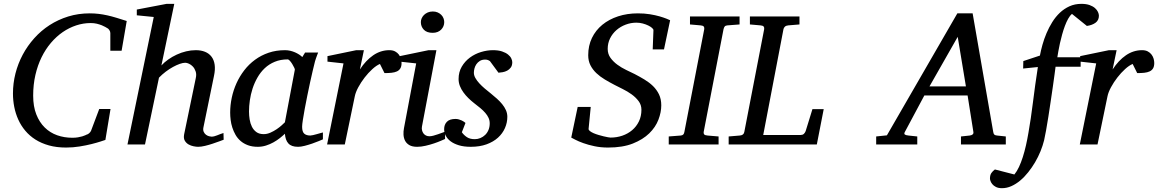

<svg xmlns="http://www.w3.org/2000/svg" viewBox="-20 -757 6068 1006"><path d="M617.2 -491.2H558.1V-584Q558.1 -591.8 552.5 -600.1Q546.9 -608.4 540 -610.8Q538.1 -611.8 531.2 -616Q524.4 -620.1 513.4 -624.5Q502.4 -628.9 487.8 -632.6Q473.1 -636.2 455.1 -636.2Q416.5 -636.2 379.4 -624Q342.3 -611.8 308.8 -588.9Q275.4 -565.9 247.1 -532.7Q218.8 -499.5 198 -457.3Q177.2 -415 165.5 -364.3Q153.8 -313.5 153.8 -255.9Q153.8 -199.2 170.2 -157.7Q186.5 -116.2 214.4 -88.9Q242.2 -61.5 279.5 -48.3Q316.9 -35.2 358.9 -35.2Q375 -35.2 388.2 -37.4Q401.4 -39.6 410.9 -42.5Q420.4 -45.4 426.3 -48.1Q432.1 -50.8 434.1 -51.8Q439.9 -52.7 447 -58.8Q454.1 -64.9 457 -71.8L500 -186H559.1L532.2 -23.9Q526.4 -22 507.1 -15.6Q487.8 -9.3 459.7 -2.2Q431.6 4.9 397 10.5Q362.3 16.1 326.2 16.1Q276.4 16.1 236.3 4.9Q196.3 -6.3 165.5 -25.9Q134.8 -45.4 112.3 -72.3Q89.8 -99.1 75.7 -130.6Q61.5 -162.1 54.7 -196.8Q47.9 -231.4 47.9 -267.1Q47.9 -320.3 61 -372.1Q74.2 -423.8 99.1 -470.5Q124 -517.1 159.7 -556.9Q195.3 -596.7 240 -625.5Q284.7 -654.3 337.6 -670.7Q390.6 -687 450.2 -687Q474.6 -687 497.1 -684.3Q519.5 -681.6 542.5 -676.5Q565.4 -671.4 590.3 -663.8Q615.2 -656.2 644 -647Z M1151.9 -24.9Q1145.5 -22.5 1129.6 -16.6Q1113.8 -10.7 1094.2 -4.2Q1074.7 2.4 1054.2 7.3Q1033.7 12.2 1018.1 12.2Q1008.8 12.2 994.6 9.5Q980.5 6.8 968 -0.2Q955.6 -7.3 948.2 -20Q940.9 -32.7 944.8 -53.2L1005.9 -348.1Q1010.3 -367.7 1005.1 -382.8Q1000 -397.9 990.7 -408Q981.4 -418 970.2 -423.1Q959 -428.2 950.7 -428.2Q939 -428.2 922.1 -422.4Q905.3 -416.5 886.5 -406.2Q867.7 -396 848.6 -381.6Q829.6 -367.2 813 -350.1L739.7 0H647.9L785.6 -668L696.8 -676.8V-707L853 -736.8H893.1L825.7 -414.1Q840.8 -430.7 861.6 -445.3Q882.3 -460 906 -470.9Q929.7 -481.9 955.3 -488Q981 -494.1 1005.9 -494.1Q1033.2 -494.1 1054.2 -485.6Q1075.2 -477.1 1088.1 -460.2Q1101.1 -443.4 1104.7 -418Q1108.4 -392.6 1101.1 -358.9L1045.9 -89.8Q1043 -75.7 1047.4 -66.2Q1051.8 -56.6 1059.3 -51Q1066.9 -45.4 1075.2 -43.2Q1083.5 -41 1087.9 -41Q1101.6 -41 1117.7 -47.9Q1133.8 -54.7 1150.9 -60.1Z M1524.9 -392.1Q1525.4 -394.5 1521.2 -403.3Q1517.1 -412.1 1511.2 -421.6Q1505.4 -431.2 1498.8 -438.5Q1492.2 -445.8 1487.8 -445.8Q1449.7 -445.8 1419.7 -433.3Q1389.6 -420.9 1367.2 -399.7Q1344.7 -378.4 1328.9 -350.6Q1313 -322.8 1303.2 -292.5Q1293.5 -262.2 1289.1 -231.4Q1284.7 -200.7 1284.7 -172.9Q1284.7 -151.9 1288.1 -130.9Q1291.5 -109.9 1300 -92.8Q1308.6 -75.7 1323.5 -64.9Q1338.4 -54.2 1361.8 -54.2Q1379.4 -54.2 1397 -62Q1414.6 -69.8 1429.7 -80.1Q1444.8 -90.3 1456.1 -100.6Q1467.3 -110.8 1472.7 -116.2ZM1671.9 -26.9Q1666 -24.4 1650.4 -17.8Q1634.8 -11.2 1615.5 -4.6Q1596.2 2 1576.4 7.1Q1556.6 12.2 1542 12.2Q1523.9 12.2 1511.5 7.8Q1499 3.4 1491 -5.4Q1482.9 -14.2 1478.5 -26.9Q1474.1 -39.6 1472.7 -56.2Q1461.4 -45.4 1446.3 -33.4Q1431.2 -21.5 1412.8 -11.2Q1394.5 -1 1373.8 5.6Q1353 12.2 1330.6 12.2Q1301.3 12.2 1279.1 3.9Q1256.8 -4.4 1240.7 -18.3Q1224.6 -32.2 1214.1 -50.5Q1203.6 -68.8 1197.3 -88.6Q1190.9 -108.4 1188.5 -128.7Q1186 -148.9 1186 -167Q1186 -205.6 1194.3 -244.9Q1202.6 -284.2 1219 -320.6Q1235.4 -356.9 1259.8 -388.7Q1284.2 -420.4 1316.2 -443.8Q1348.1 -467.3 1387.5 -480.7Q1426.8 -494.1 1473.6 -494.1Q1487.3 -494.1 1500.7 -491Q1514.2 -487.8 1525.9 -482.7Q1537.6 -477.5 1547.4 -471.2Q1557.1 -464.8 1564 -458L1578.6 -481.9H1647Q1644.5 -476.1 1641.6 -468Q1638.7 -460 1635.7 -451.7Q1632.8 -443.4 1630.6 -436Q1628.4 -428.7 1627.9 -424.8Q1624.5 -411.6 1618.2 -385Q1611.8 -358.4 1604.7 -325.2Q1597.7 -292 1590.1 -255.6Q1582.5 -219.2 1576.7 -186.8Q1570.8 -154.3 1566.9 -129.2Q1563 -104 1563 -92.8Q1563 -66.4 1574.2 -56.6Q1585.4 -46.9 1606 -46.9Q1610.8 -46.9 1620.4 -49.1Q1629.9 -51.3 1640.1 -54.2Q1650.4 -57.1 1659.2 -59.6Q1668 -62 1671.9 -63Z M2084 -426.8Q2084 -409.2 2077.6 -398.7Q2071.3 -388.2 2059.6 -382.8Q2047.9 -377.4 2031.5 -375.7Q2015.1 -374 1994.6 -374L1970.7 -421.9Q1952.1 -414.1 1930.9 -394.8Q1909.7 -375.5 1890.6 -350.8Q1871.6 -326.2 1857.4 -300Q1843.3 -273.9 1838.9 -252L1786.6 0H1693.8L1779.8 -424.8L1695.8 -434.1V-462.9L1846.7 -494.1H1886.7L1865.7 -393.1Q1896.5 -440.4 1935.5 -467.3Q1974.6 -494.1 2020 -494.1Q2038.1 -494.1 2050.3 -487.5Q2062.5 -481 2070.1 -470.7Q2077.6 -460.4 2080.8 -448.7Q2084 -437 2084 -426.8Z M2312 -28.8Q2306.2 -26.4 2290.5 -19.5Q2274.9 -12.7 2253.9 -5.6Q2232.9 1.5 2209.7 6.8Q2186.5 12.2 2166 12.2Q2140.1 12.2 2125 3.4Q2109.9 -5.4 2102.5 -19.5Q2095.2 -33.7 2094.2 -51.3Q2093.3 -68.8 2096.7 -85.9L2160.6 -424.8L2074.7 -434.1V-462.9L2225.6 -494.1H2266.6L2190.9 -94.2Q2189 -84 2191.2 -74.7Q2193.4 -65.4 2198.5 -58.3Q2203.6 -51.3 2211.7 -47.1Q2219.7 -43 2230 -43Q2238.8 -43 2250.7 -46.1Q2262.7 -49.3 2274.7 -53.5Q2286.6 -57.6 2296.9 -61.5Q2307.1 -65.4 2312 -66.9ZM2307.6 -641.1Q2307.6 -629.9 2303.5 -619.9Q2299.3 -609.9 2291.7 -602.1Q2284.2 -594.2 2272.9 -589.6Q2261.7 -585 2247.1 -585Q2216.3 -585 2200.7 -601.3Q2185.1 -617.7 2185.1 -641.1Q2185.1 -650.9 2189.2 -660.6Q2193.4 -670.4 2201.4 -678.5Q2209.5 -686.5 2221.2 -691.7Q2232.9 -696.8 2248 -696.8Q2262.2 -696.8 2273.2 -691.9Q2284.2 -687 2292 -679.2Q2299.8 -671.4 2303.7 -661.4Q2307.6 -651.4 2307.6 -641.1Z M2664.1 -431.2Q2664.1 -413.6 2656.2 -403.1Q2648.4 -392.6 2637.2 -386.7Q2626 -380.9 2613.5 -378.7Q2601.1 -376.5 2591.8 -376L2546.9 -437Q2543.9 -439.5 2537.6 -442.1Q2531.2 -444.8 2522 -444.8Q2505.4 -444.8 2494.1 -437.7Q2482.9 -430.7 2475.8 -420.2Q2468.8 -409.7 2465.8 -397.7Q2462.9 -385.7 2462.9 -376Q2462.9 -362.3 2470.7 -348.4Q2478.5 -334.5 2491.2 -320.6Q2503.9 -306.6 2519.8 -293.2Q2535.6 -279.8 2551.8 -267.1Q2568.4 -253.9 2583.7 -240Q2599.1 -226.1 2611.3 -211.2Q2623.5 -196.3 2630.9 -179.7Q2638.2 -163.1 2638.2 -145Q2638.2 -114.3 2625.7 -85.9Q2613.3 -57.6 2589.1 -35.6Q2564.9 -13.7 2529.1 -0.7Q2493.2 12.2 2446.8 12.2Q2410.6 12.2 2384.3 4.2Q2357.9 -3.9 2340.8 -16.8Q2323.7 -29.8 2315.4 -46.4Q2307.1 -63 2307.1 -80.1Q2307.1 -104 2321.5 -118.9Q2335.9 -133.8 2366.7 -133.8Q2376 -133.8 2384.3 -131.3Q2392.6 -128.9 2399.4 -125.7Q2406.2 -122.6 2411.4 -118.9Q2416.5 -115.2 2418.9 -112.8L2399.9 -64Q2410.6 -48.8 2426.5 -38.3Q2442.4 -27.8 2467.8 -27.8Q2482.9 -27.8 2497.1 -33.7Q2511.2 -39.6 2522.2 -50.3Q2533.2 -61 2539.6 -76.4Q2545.9 -91.8 2545.9 -110.8Q2545.9 -126 2539.8 -139.4Q2533.7 -152.8 2522.7 -165.5Q2511.7 -178.2 2496.8 -190.7Q2481.9 -203.1 2463.9 -216.8Q2448.2 -229 2433.8 -243.2Q2419.4 -257.3 2408 -273.2Q2396.5 -289.1 2389.6 -306.6Q2382.8 -324.2 2382.8 -342.8Q2382.8 -379.4 2399.4 -407.7Q2416 -436 2442.1 -455.3Q2468.3 -474.6 2500.2 -484.4Q2532.2 -494.1 2563 -494.1Q2591.3 -494.1 2610.6 -487.5Q2629.9 -481 2641.8 -471.4Q2653.8 -461.9 2658.9 -450.9Q2664.1 -439.9 2664.1 -431.2Z M3459 -498H3399.9L3403.8 -599.1Q3403.8 -604 3396.5 -610.6Q3389.2 -617.2 3376.7 -623.3Q3364.3 -629.4 3348.1 -633.8Q3332 -638.2 3314 -638.2Q3285.2 -638.2 3258.1 -627.9Q3231 -617.7 3210 -599.4Q3189 -581.1 3176.5 -555.9Q3164.1 -530.8 3164.1 -501Q3164.1 -474.1 3178.7 -453.9Q3193.4 -433.6 3214.8 -418Q3236.3 -402.3 3260.7 -390.6Q3285.2 -378.9 3305.2 -369.1Q3331.5 -355.5 3356.7 -340.3Q3381.8 -325.2 3401.4 -306.2Q3420.9 -287.1 3432.9 -262.5Q3444.8 -237.8 3444.8 -205.1Q3444.8 -168.9 3429.9 -129.9Q3415 -90.8 3381.8 -58.3Q3348.6 -25.9 3295.7 -4.9Q3242.7 16.1 3166 16.1Q3127.4 16.1 3094.5 9Q3061.5 2 3036.4 -7.1Q3011.2 -16.1 2994.9 -24.7Q2978.5 -33.2 2973.1 -36.1L3006.8 -196.8H3075.2L3064 -82Q3063.5 -76.2 3070.8 -70.3Q3078.1 -64.5 3089.8 -59.3Q3101.6 -54.2 3115.7 -50Q3129.9 -45.9 3142.8 -42.7Q3155.8 -39.6 3165.8 -37.8Q3175.8 -36.1 3179.2 -36.1Q3211.4 -36.1 3240.7 -46.1Q3270 -56.2 3292.2 -75Q3314.5 -93.8 3327.6 -120.8Q3340.8 -147.9 3340.8 -182.1Q3340.8 -207.5 3325.9 -227.3Q3311 -247.1 3289.3 -262.7Q3267.6 -278.3 3243.2 -290.3Q3218.8 -302.2 3200.2 -312Q3173.8 -325.7 3148.9 -340.6Q3124 -355.5 3104.7 -373.8Q3085.4 -392.1 3073.7 -415Q3062 -438 3062 -467.8Q3062 -517.6 3081.5 -558.1Q3101.1 -598.6 3136 -627.2Q3170.9 -655.8 3218.5 -671.4Q3266.1 -687 3322.3 -687Q3356 -687 3384.8 -682.4Q3413.6 -677.7 3435.5 -671.4Q3457.5 -665 3471.9 -659.2Q3486.3 -653.3 3491.2 -650.9Z M3791 -624Q3781.2 -623 3777.3 -618.4Q3773.4 -613.8 3771 -604L3667 -65.9Q3665.5 -58.6 3669.4 -53.2Q3673.3 -47.9 3687 -46.9L3745.1 -42V0H3483.9V-42L3546.9 -46.9Q3556.2 -47.9 3560.3 -52.5Q3564.5 -57.1 3565.9 -65.9L3669.9 -604Q3671.4 -612.3 3667.5 -617.7Q3663.6 -623 3650.9 -624L3595.2 -628.9V-670.9H3855V-628.9Z M4259.8 0H3797.9V-42L3856 -46.9Q3877 -48.3 3879.9 -65.9L3983.9 -604Q3985.4 -612.3 3981.4 -617.7Q3977.5 -623 3964.8 -624L3909.2 -628.9V-670.9H4168.9V-628.9L4109.9 -624Q4098.6 -623 4092.5 -617.2Q4086.4 -611.3 4085 -604L3979 -49.8H4175.8Q4185.5 -49.8 4191.7 -55.4Q4197.8 -61 4201.2 -69.8L4236.8 -185.1H4295.9Z M4998 -564 4850.1 -304.2H5041ZM5015.1 0V-42L5061 -46.9Q5083 -49.8 5080.1 -65.9L5049.8 -256.8H4823.2L4721.2 -65.9Q4715.8 -56.2 4720.9 -52.2Q4726.1 -48.3 4740.2 -46.9L4786.1 -42V0H4570.8V-42L4627 -47.9L4996.1 -687H5076.2L5184.1 -65.9Q5185.5 -56.2 5189.5 -52Q5193.4 -47.9 5204.1 -46.9L5250 -42V0Z M5737.8 -674.8Q5737.8 -650.9 5720.2 -637.9Q5702.6 -625 5674.8 -621.1L5596.7 -684.1Q5585.9 -675.3 5576.7 -658.7Q5567.4 -642.1 5559.6 -621.1Q5551.8 -600.1 5545.2 -576.4Q5538.6 -552.7 5533.7 -530.5Q5528.8 -508.3 5525.4 -489Q5522 -469.7 5520 -457H5642.1V-407.2H5510.7Q5509.3 -396 5505.6 -368.2Q5502 -340.3 5496.6 -303.7Q5491.2 -267.1 5485.1 -225.3Q5479 -183.6 5472.9 -144.8Q5466.8 -106 5460.9 -73.2Q5455.1 -40.5 5450.7 -22Q5443.8 5.9 5431.9 35.4Q5419.9 64.9 5403.6 92.8Q5387.2 120.6 5367.4 145.5Q5347.7 170.4 5325.4 189Q5303.2 207.5 5279.1 218.3Q5254.9 229 5230 229Q5210.9 229 5198.5 222.7Q5186 216.3 5179.2 207.8Q5172.4 199.2 5169.7 191.2Q5167 183.1 5167 179.2Q5167 160.2 5174.3 149.7Q5181.6 139.2 5192.9 130.9L5294.9 157.2Q5308.1 141.1 5319.1 117.7Q5330.1 94.2 5339.1 65.9Q5348.1 37.6 5355.5 5.1Q5362.8 -27.3 5368.7 -62Q5381.3 -132.8 5392.1 -220Q5402.8 -307.1 5418 -405.8L5340.8 -397.9L5341.8 -437L5428.7 -465.8Q5433.6 -492.2 5442.1 -522.7Q5450.7 -553.2 5463.4 -583.3Q5476.1 -613.3 5493.4 -641.1Q5510.7 -668.9 5533.2 -690.2Q5555.7 -711.4 5583.7 -724.1Q5611.8 -736.8 5646 -736.8Q5671.4 -736.8 5689 -730.5Q5706.5 -724.1 5717.3 -714.6Q5728 -705.1 5732.9 -694.3Q5737.8 -683.6 5737.8 -674.8Z M6027.8 -426.8Q6027.8 -409.2 6021.5 -398.7Q6015.1 -388.2 6003.4 -382.8Q5991.7 -377.4 5975.3 -375.7Q5959 -374 5938.5 -374L5914.6 -421.9Q5896 -414.1 5874.8 -394.8Q5853.5 -375.5 5834.5 -350.8Q5815.4 -326.2 5801.3 -300Q5787.1 -273.9 5782.7 -252L5730.5 0H5637.7L5723.6 -424.8L5639.6 -434.1V-462.9L5790.5 -494.1H5830.6L5809.6 -393.1Q5840.3 -440.4 5879.4 -467.3Q5918.5 -494.1 5963.9 -494.1Q5981.9 -494.1 5994.1 -487.5Q6006.3 -481 6013.9 -470.7Q6021.5 -460.4 6024.7 -448.7Q6027.8 -437 6027.8 -426.8Z"/></svg>

Font: Charis SIL Afr
Style: Italic
Weight: 400
Italic angle: -11°
Foundry: SIL International
Version: Version 5.000